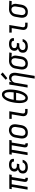

<svg xmlns="http://www.w3.org/2000/svg" viewBox="2250 -3070 1024 5565"><g transform="rotate(-90 2762.5 -287.0)"><path d="M367 8Q346 8 326 2.5Q306 -3 292 -17Q278 -31 274.5 -51.5Q271 -72 274 -93L335 -460H205L129 0H50L126 -460H63L74 -530H489L477 -460H414L353 -93Q352 -87 352.5 -80.5Q353 -74 357 -70Q361 -66 366.5 -64Q372 -62 378 -62H393V8Z M702 8Q676 8 651 4.5Q626 1 603.5 -8Q581 -17 562 -32Q543 -47 532 -68.5Q521 -90 518 -115Q515 -140 519 -166Q522 -186 531 -205.5Q540 -225 556.5 -239.5Q573 -254 592.5 -263.5Q612 -273 632 -279Q616 -288 602.5 -301.5Q589 -315 581.5 -332Q574 -349 573 -369Q572 -389 575 -408Q579 -429 587.5 -448.5Q596 -468 611.5 -484Q627 -500 646.5 -510.5Q666 -521 686.5 -527.5Q707 -534 727.5 -536Q748 -538 769 -538Q791 -538 812.5 -536Q834 -534 854 -527.5Q874 -521 892 -510.5Q910 -500 922 -483.5Q934 -467 939 -446Q944 -425 941 -403Q940 -401 940 -399Q940 -397 939 -395H861Q862 -396 862 -397Q862 -398 862 -399Q864 -410 861 -421.5Q858 -433 851 -441Q844 -449 834.5 -454.5Q825 -460 814 -463Q803 -466 791.5 -467Q780 -468 769 -468Q757 -468 744.5 -467Q732 -466 720 -463Q708 -460 696.5 -454.5Q685 -449 675 -440.5Q665 -432 659.5 -420Q654 -408 652 -396Q649 -377 654.5 -359Q660 -341 674 -330Q688 -319 707 -315Q726 -311 745 -311H801L789 -241H734Q719 -241 705 -239.5Q691 -238 676.5 -234.5Q662 -231 648.5 -224.5Q635 -218 623.5 -208Q612 -198 605 -184.5Q598 -171 596 -157Q593 -135 599.5 -115Q606 -95 622 -83Q638 -71 659 -66.5Q680 -62 702 -62Q722 -62 743 -65.5Q764 -69 783 -79Q802 -89 817 -106Q832 -123 836 -144H914Q907 -109 886.5 -78.5Q866 -48 835.5 -27.5Q805 -7 770 0.5Q735 8 702 8Z M1367 8Q1346 8 1326 2.5Q1306 -3 1292 -17Q1278 -31 1274.5 -51.5Q1271 -72 1274 -93L1335 -460H1205L1129 0H1050L1126 -460H1063L1074 -530H1489L1477 -460H1414L1353 -93Q1352 -87 1352.5 -80.5Q1353 -74 1357 -70Q1361 -66 1366.5 -64Q1372 -62 1378 -62H1393V8Z M1702 8Q1674 8 1646 2Q1618 -4 1596 -19Q1574 -34 1559 -57Q1544 -80 1537 -106.5Q1530 -133 1530.5 -162Q1531 -191 1536 -219L1558 -349Q1562 -375 1570 -399.5Q1578 -424 1592.5 -446.5Q1607 -469 1628 -487.5Q1649 -506 1673 -517.5Q1697 -529 1722 -535Q1747 -541 1773 -541Q1802 -541 1829 -533.5Q1856 -526 1878.5 -511Q1901 -496 1916 -473Q1931 -450 1938 -423.5Q1945 -397 1944.5 -368Q1944 -339 1939 -311L1918 -181Q1913 -155 1905 -130.5Q1897 -106 1882.5 -83.5Q1868 -61 1847.5 -42.5Q1827 -24 1803 -12.5Q1779 -1 1753 3.5Q1727 8 1702 8ZM1704 -62Q1721 -62 1737.5 -65.5Q1754 -69 1769.5 -77.5Q1785 -86 1797.5 -99Q1810 -112 1819 -127.5Q1828 -143 1833 -159Q1838 -175 1841 -192L1862 -322Q1865 -340 1866 -357.5Q1867 -375 1864 -391.5Q1861 -408 1853.5 -423.5Q1846 -439 1833 -449Q1820 -459 1803.5 -463.5Q1787 -468 1769 -468Q1752 -468 1735.5 -464Q1719 -460 1704 -451.5Q1689 -443 1676.5 -430Q1664 -417 1655.5 -402Q1647 -387 1642 -370.5Q1637 -354 1634 -338L1613 -208Q1610 -190 1609 -172.5Q1608 -155 1611 -138.5Q1614 -122 1621.5 -107Q1629 -92 1641 -81.5Q1653 -71 1669.5 -66.5Q1686 -62 1704 -62Z M2315 0Q2294 0 2273 -3.5Q2252 -7 2234 -16.5Q2216 -26 2203 -41.5Q2190 -57 2184 -76.5Q2178 -96 2177.5 -117.5Q2177 -139 2181 -160L2231 -460H2100V-530H2321L2258 -149Q2255 -134 2256 -119Q2257 -104 2265 -92.5Q2273 -81 2286.5 -75.5Q2300 -70 2315 -70H2389V0Z M2703 8Q2683 8 2663.5 2Q2644 -4 2629 -15.5Q2614 -27 2603 -43Q2592 -59 2584.5 -76.5Q2577 -94 2572 -113.5Q2567 -133 2564 -152.5Q2561 -172 2559.5 -192Q2558 -212 2558 -232.5Q2558 -253 2559.5 -274Q2561 -295 2562.5 -315.5Q2564 -336 2567 -356.5Q2570 -377 2573 -397Q2578 -424 2583.5 -451.5Q2589 -479 2596.5 -505.5Q2604 -532 2613.5 -558Q2623 -584 2636 -609.5Q2649 -635 2665.5 -659Q2682 -683 2703.5 -702.5Q2725 -722 2751.5 -733Q2778 -744 2806 -744Q2831 -744 2853 -735Q2875 -726 2891 -710Q2907 -694 2917.5 -673Q2928 -652 2934.5 -629.5Q2941 -607 2944.5 -583Q2948 -559 2949.5 -535Q2951 -511 2950.5 -486Q2950 -461 2948 -436Q2946 -411 2943 -386.5Q2940 -362 2936 -338Q2931 -311 2925.5 -284Q2920 -257 2912.5 -230.5Q2905 -204 2895.5 -177.5Q2886 -151 2873 -125.5Q2860 -100 2843.5 -76Q2827 -52 2805.5 -32.5Q2784 -13 2757 -2.5Q2730 8 2703 8Q2703 8 2703 8Q2703 8 2703 8ZM2867 -403Q2869 -422 2871 -441.5Q2873 -461 2874 -481Q2875 -501 2875 -520Q2875 -539 2873.5 -558Q2872 -577 2868.5 -596Q2865 -615 2857.5 -632Q2850 -649 2835.5 -661Q2821 -673 2802 -673Q2786 -673 2771 -664.5Q2756 -656 2744.5 -643.5Q2733 -631 2724 -616.5Q2715 -602 2707.5 -587.5Q2700 -573 2694 -557.5Q2688 -542 2683 -527Q2678 -512 2673.5 -496.5Q2669 -481 2665.5 -465Q2662 -449 2659 -433.5Q2656 -418 2653 -403ZM2706 -62Q2727 -62 2744.5 -74.5Q2762 -87 2775 -104Q2788 -121 2797.5 -139.5Q2807 -158 2814.5 -177Q2822 -196 2828.5 -215.5Q2835 -235 2840 -254Q2845 -273 2849 -293Q2853 -313 2856 -333H2642Q2640 -317 2638.5 -301.5Q2637 -286 2636 -270Q2635 -254 2634.5 -238.5Q2634 -223 2634.5 -207.5Q2635 -192 2636 -176.5Q2637 -161 2639.5 -146.5Q2642 -132 2646 -117.5Q2650 -103 2657.5 -90.5Q2665 -78 2678 -70Q2691 -62 2706 -62Z M3267 205 3354 -322Q3357 -339 3358 -356Q3359 -373 3357 -389.5Q3355 -406 3348.5 -421Q3342 -436 3331 -447Q3320 -458 3304 -463Q3288 -468 3271 -468Q3255 -468 3239.5 -464.5Q3224 -461 3210 -453Q3196 -445 3184 -433Q3172 -421 3164 -407Q3156 -393 3151 -377.5Q3146 -362 3144 -347L3086 0H3008L3095 -530H3174L3162 -455Q3172 -473 3186 -489.5Q3200 -506 3217.5 -517.5Q3235 -529 3255 -533.5Q3275 -538 3295 -538Q3321 -538 3346 -530Q3371 -522 3389.5 -505Q3408 -488 3419 -465Q3430 -442 3434 -416.5Q3438 -391 3437 -364Q3436 -337 3431 -311L3346 205ZM3279 -586 3234 -634 3390 -779 3446 -721Z M3701 8Q3673 8 3645.5 1.5Q3618 -5 3595.5 -20Q3573 -35 3558.5 -57.5Q3544 -80 3537 -106.5Q3530 -133 3530.5 -162Q3531 -191 3536 -219L3558 -349Q3562 -374 3570 -398Q3578 -422 3592.5 -444Q3607 -466 3627 -484Q3647 -502 3670 -513.5Q3693 -525 3718 -531.5Q3743 -538 3768 -538Q3772 -538 3775.5 -538Q3779 -538 3783 -538L4025 -530L4013 -460L3890 -464Q3906 -451 3916 -433.5Q3926 -416 3931 -396Q3936 -376 3935.5 -354Q3935 -332 3931 -311L3910 -181Q3906 -156 3898 -131.5Q3890 -107 3876 -84.5Q3862 -62 3842.5 -43.5Q3823 -25 3800 -13Q3777 -1 3751.5 3.5Q3726 8 3701 8ZM3703 -62Q3719 -62 3735.5 -66Q3752 -70 3766.5 -79Q3781 -88 3793 -101Q3805 -114 3813 -129Q3821 -144 3825.5 -160Q3830 -176 3833 -192L3854 -322Q3857 -338 3858 -354.5Q3859 -371 3857 -386.5Q3855 -402 3850 -417Q3845 -432 3835 -443Q3825 -454 3810.5 -460.5Q3796 -467 3780 -468H3771Q3769 -468 3767 -468Q3765 -468 3763 -468Q3739 -468 3715.5 -457Q3692 -446 3674.5 -427.5Q3657 -409 3647.5 -385.5Q3638 -362 3634 -338L3613 -208Q3610 -191 3609 -173.5Q3608 -156 3611 -139.5Q3614 -123 3621 -108Q3628 -93 3640.5 -82Q3653 -71 3669 -66.5Q3685 -62 3703 -62Z M4202 8Q4176 8 4151 4.5Q4126 1 4103.5 -8Q4081 -17 4062 -32Q4043 -47 4032 -68.5Q4021 -90 4018 -115Q4015 -140 4019 -166Q4022 -186 4031 -205.5Q4040 -225 4056.5 -239.5Q4073 -254 4092.5 -263.5Q4112 -273 4132 -279Q4116 -288 4102.5 -301.5Q4089 -315 4081.5 -332Q4074 -349 4073 -369Q4072 -389 4075 -408Q4079 -429 4087.5 -448.5Q4096 -468 4111.5 -484Q4127 -500 4146.5 -510.5Q4166 -521 4186.5 -527.5Q4207 -534 4227.5 -536Q4248 -538 4269 -538Q4291 -538 4312.5 -536Q4334 -534 4354 -527.5Q4374 -521 4392 -510.5Q4410 -500 4422 -483.5Q4434 -467 4439 -446Q4444 -425 4441 -403Q4440 -401 4440 -399Q4440 -397 4439 -395H4361Q4362 -396 4362 -397Q4362 -398 4362 -399Q4364 -410 4361 -421.5Q4358 -433 4351 -441Q4344 -449 4334.5 -454.5Q4325 -460 4314 -463Q4303 -466 4291.5 -467Q4280 -468 4269 -468Q4257 -468 4244.5 -467Q4232 -466 4220 -463Q4208 -460 4196.5 -454.5Q4185 -449 4175 -440.5Q4165 -432 4159.5 -420Q4154 -408 4152 -396Q4149 -377 4154.5 -359Q4160 -341 4174 -330Q4188 -319 4207 -315Q4226 -311 4245 -311H4301L4289 -241H4234Q4219 -241 4205 -239.5Q4191 -238 4176.5 -234.5Q4162 -231 4148.5 -224.5Q4135 -218 4123.5 -208Q4112 -198 4105 -184.5Q4098 -171 4096 -157Q4093 -135 4099.5 -115Q4106 -95 4122 -83Q4138 -71 4159 -66.5Q4180 -62 4202 -62Q4222 -62 4243 -65.5Q4264 -69 4283 -79Q4302 -89 4317 -106Q4332 -123 4336 -144H4414Q4407 -109 4386.5 -78.5Q4366 -48 4335.5 -27.5Q4305 -7 4270 0.5Q4235 8 4202 8Z M4815 0Q4794 0 4773 -3.5Q4752 -7 4734 -16.5Q4716 -26 4703 -41.5Q4690 -57 4684 -76.5Q4678 -96 4677.5 -117.5Q4677 -139 4681 -160L4731 -460H4600V-530H4821L4758 -149Q4755 -134 4756 -119Q4757 -104 4765 -92.5Q4773 -81 4786.5 -75.5Q4800 -70 4815 -70H4889V0Z M5201 8Q5173 8 5145.5 1.5Q5118 -5 5095.5 -20Q5073 -35 5058.5 -57.5Q5044 -80 5037 -106.5Q5030 -133 5030.5 -162Q5031 -191 5036 -219L5058 -349Q5062 -374 5070 -398Q5078 -422 5092.5 -444Q5107 -466 5127 -484Q5147 -502 5170 -513.5Q5193 -525 5218 -531.5Q5243 -538 5268 -538Q5272 -538 5275.5 -538Q5279 -538 5283 -538L5525 -530L5513 -460L5390 -464Q5406 -451 5416 -433.5Q5426 -416 5431 -396Q5436 -376 5435.5 -354Q5435 -332 5431 -311L5410 -181Q5406 -156 5398 -131.5Q5390 -107 5376 -84.5Q5362 -62 5342.5 -43.5Q5323 -25 5300 -13Q5277 -1 5251.5 3.5Q5226 8 5201 8ZM5203 -62Q5219 -62 5235.5 -66Q5252 -70 5266.5 -79Q5281 -88 5293 -101Q5305 -114 5313 -129Q5321 -144 5325.5 -160Q5330 -176 5333 -192L5354 -322Q5357 -338 5358 -354.5Q5359 -371 5357 -386.5Q5355 -402 5350 -417Q5345 -432 5335 -443Q5325 -454 5310.5 -460.5Q5296 -467 5280 -468H5271Q5269 -468 5267 -468Q5265 -468 5263 -468Q5239 -468 5215.5 -457Q5192 -446 5174.5 -427.5Q5157 -409 5147.5 -385.5Q5138 -362 5134 -338L5113 -208Q5110 -191 5109 -173.5Q5108 -156 5111 -139.5Q5114 -123 5121 -108Q5128 -93 5140.5 -82Q5153 -71 5169 -66.5Q5185 -62 5203 -62Z"/></g></svg>

Font: Iosevka Curly Oblique
Style: Regular
Weight: 400
Italic angle: -9°
Monospace: yes
Designer: Belleve Invis
Foundry: Belleve Invis
Version: Version 11.1.0; ttfautohint (v1.8.3)